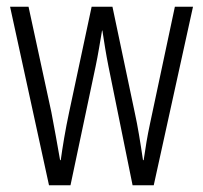

<svg xmlns="http://www.w3.org/2000/svg" viewBox="-20 -552 605 572"><path d="M303 -355 375 0H438L555 -532H501L427 -184C418 -142 414 -115 408 -75H406C398 -129 390 -178 382 -214L315 -532H253L186 -218C175 -167 166 -112 161 -75H159C151 -122 142 -170 133 -218L65 -532H10L126 0H190L265 -355C272 -388 278 -426 284 -461H285C290 -428 296 -390 303 -355Z"/></svg>

Font: Noto Sans Bengali ExtraCondensed Light
Style: Regular
Weight: 300
Width: 2
Designer: Joana Ranito - Universal Thirst; Jelle Bosma - Monotype Design Team
Foundry: Universal Thirst ehf.
Version: Version 3.000